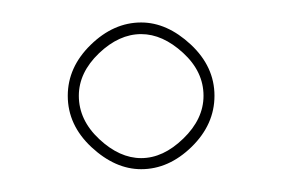

<svg xmlns="http://www.w3.org/2000/svg" viewBox="-20 -745 250 170"><path d="M105 -725.1Q127.9 -725.1 148.9 -705.6Q169.9 -686 169.9 -660.2Q169.9 -634.8 149.7 -615Q129.4 -595.2 105 -595.2Q82 -595.2 61 -614.7Q40 -634.3 40 -660.2Q40 -685.5 60.3 -705.3Q80.6 -725.1 105 -725.1ZM105 -714.8Q85.4 -714.8 67.6 -697.8Q49.8 -680.7 49.8 -660.2Q49.8 -638.7 67.9 -621.8Q85.9 -605 105 -605Q124.5 -605 142.3 -622.3Q160.2 -639.6 160.2 -660.2Q160.2 -681.6 142.1 -698.2Q124 -714.8 105 -714.8Z"/></svg>

Font: ZnikomitNo24
Style: Thin
Weight: 300
Designer: gluk
Foundry: gluk
Version: Version 0.55